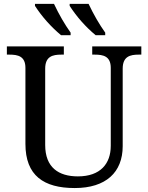

<svg xmlns="http://www.w3.org/2000/svg" viewBox="-20 -951 757 981"><path d="M361.8 9.8C441.4 9.8 502.9 -10.3 544.4 -47.4C585.4 -84 606.9 -137.7 606.9 -204.1V-600.1C606.9 -662.6 644.5 -671.9 689 -671.9H702.1V-713.9H451.2V-671.9H463.9C507.3 -671.9 545.9 -664.1 545.9 -604V-206.1C545.9 -115.2 493.7 -49.8 377.9 -49.8C280.3 -49.8 210.9 -94.7 210.9 -210V-600.1C210.9 -662.6 248.5 -671.9 293 -671.9H306.2V-713.9H15.1V-671.9H27.8C71.3 -671.9 109.9 -664.1 109.9 -604V-215.8C109.9 -53.7 203.6 9.8 361.8 9.8ZM158.7 -920.9C195.3 -864.7 239.7 -814.9 292 -771H340.8V-784.2C310.1 -827.6 281.7 -876.5 255.9 -931.2H158.7ZM335.9 -920.9C372.6 -864.7 416.5 -814.5 468.8 -771H517.6V-784.2C486.8 -827.6 458.5 -876.5 432.6 -931.2H335.9Z"/></svg>

Font: The Erased English
Style: Regular
Weight: 400
Designer: Monotype Design team + ligartures altered by 180 Amsterdam
Foundry: Monotype Imaging Inc.
Version: Version 1.030;Glyphs 3.1.2 (3151)